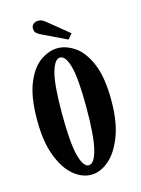

<svg xmlns="http://www.w3.org/2000/svg" viewBox="-105 -721 582 792"><g transform="rotate(-15 186.0 -325.0)"><path d="M185 11Q145.5 11 109.2 -19.8Q73 -50.5 50 -111.8Q27 -173 27 -263.5Q27 -362.5 51 -420.8Q75 -479 111.5 -504.2Q148 -529.5 185 -529.5Q221.5 -529.5 258.2 -504.2Q295 -479 319.5 -420.8Q344 -362.5 344 -263.5Q344 -173 320.5 -111.8Q297 -50.5 260.5 -19.8Q224 11 185 11ZM185 -29.5Q209 -29.5 223 -85Q237 -140.5 237 -263.5Q237 -385.5 223 -437.5Q209 -489.5 185 -489.5Q161.5 -489.5 147.2 -437.5Q133 -385.5 133 -263.5Q133 -140.5 147.2 -85Q161.5 -29.5 185 -29.5ZM238.5 -552 136.5 -601Q122.5 -607.5 115.2 -614.2Q108 -621 108 -634Q108 -645.5 116.2 -652.5Q124.5 -659.5 137 -659.5Q147 -659.5 154 -655.8Q161 -652 168.5 -646L257 -574Z"/></g></svg>

Font: Imbue 10pt SemiBold
Style: Regular
Weight: 600
Designer: Tyler Finck
Foundry: Etcetera Type Company
Version: Version 1.102; ttfautohint (v1.8.3)